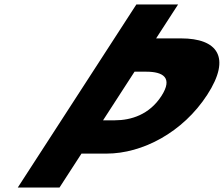

<svg xmlns="http://www.w3.org/2000/svg" viewBox="-20 -845 1008 865"><path d="M782.4 -825H594.4L60 0H248L347.1 -153H460.1C621.1 -153 803.6 -248 913.7 -418C1024.5 -589 957.3 -672 796.3 -672H683.3ZM444.3 -303 586.1 -522H639.1C713.1 -522 761.3 -496 706.9 -412C653.1 -329 571.3 -303 497.3 -303Z"/></svg>

Font: Hussar
Style: BdWodka
Weight: 700
Foundry: Cannot Into Space Fonts
Version: Version 2.00